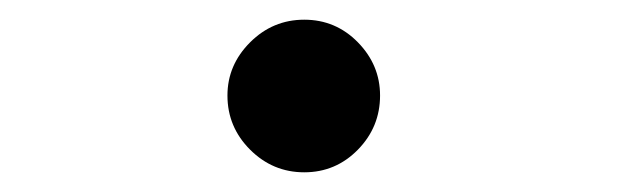

<svg xmlns="http://www.w3.org/2000/svg" viewBox="-20 -163 640 195"><path d="M289 12Q257 12 234 -11Q211 -34 211 -66Q211 -97 234 -120Q257 -143 289 -143Q321 -143 343.5 -120Q366 -97 366 -66Q366 -34 343.5 -11Q321 12 289 12Z"/></svg>

Font: Inconsolata Expanded Bold
Style: Regular
Weight: 700
Width: 7
Monospace: yes
Designer: Raph Levien, Cyreal, Brenton Simpson
Foundry: Raph Levien, Cyreal, Google
Version: Version 3.001; ttfautohint (v1.8.2.53-6de2)